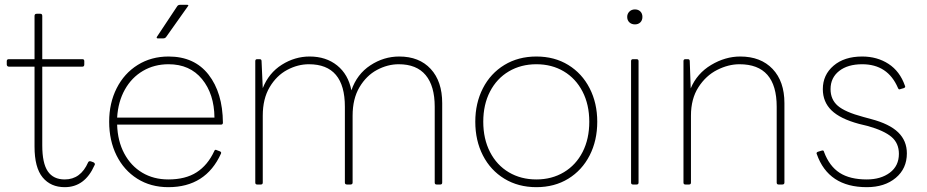

<svg xmlns="http://www.w3.org/2000/svg" viewBox="-20 -751 3838 795"><path d="M8 -484V-498Q8 -506 17 -506H123V-685Q123 -694 132 -694H147Q155 -694 155 -685V-506H321Q329 -506 329 -498V-484Q329 -475 321 -475H155V-149Q155 -75 178 -41.5Q201 -8 248 -8Q314 -8 345 -79Q348 -85 356 -83L367 -79Q371 -77 372.5 -73.5Q374 -70 371 -66Q331 24 248 24Q190 24 156.5 -16.5Q123 -57 123 -144V-475H17Q13 -475 10.5 -477.5Q8 -480 8 -484Z M895 -115Q832 24 677 24Q604 24 548.5 -11Q493 -46 462.5 -107.5Q432 -169 432 -247Q432 -324 463 -385.5Q494 -447 550 -482Q606 -517 678 -517Q785 -517 843.5 -442Q902 -367 903 -243Q903 -235 895 -235H465Q467 -167 494.5 -115.5Q522 -64 569 -36Q616 -8 677 -8Q748 -8 794 -37.5Q840 -67 867 -125Q870 -134 878 -129L889 -125Q898 -122 895 -115ZM758 -725 668 -598Q664 -592 655 -592H634Q626 -592 630 -599L713 -724Q717 -731 725 -731H755Q763 -731 758 -725ZM678 -485Q619 -485 572 -457.5Q525 -430 497 -380Q469 -330 465 -264H868Q867 -362 816.5 -423.5Q766 -485 678 -485Z M1262 -517Q1330 -517 1376 -480Q1422 -443 1435 -377Q1458 -444 1513.5 -480.5Q1569 -517 1633 -517Q1716 -517 1763.5 -465.5Q1811 -414 1811 -324V5Q1811 13 1803 13H1788Q1780 13 1780 5V-309Q1780 -395 1742.5 -440Q1705 -485 1631 -485Q1585 -485 1541 -461.5Q1497 -438 1468.5 -390Q1440 -342 1440 -272V5Q1440 13 1431 13H1417Q1408 13 1408 5V-309Q1408 -485 1259 -485Q1213 -485 1169 -461.5Q1125 -438 1096.5 -390Q1068 -342 1068 -272V5Q1068 13 1060 13H1045Q1037 13 1037 5V-498Q1037 -506 1045 -506H1055Q1063 -506 1063 -498L1068 -386Q1093 -449 1147 -483Q1201 -517 1262 -517Z M1948 -247Q1948 -324 1979.5 -385.5Q2011 -447 2068.5 -482Q2126 -517 2201 -517Q2276 -517 2333 -482Q2390 -447 2421.5 -385.5Q2453 -324 2453 -247Q2453 -169 2421.5 -107.5Q2390 -46 2333 -11Q2276 24 2201 24Q2126 24 2068.5 -11Q2011 -46 1979.5 -107.5Q1948 -169 1948 -247ZM2420 -247Q2420 -318 2392 -372Q2364 -426 2314.5 -455.5Q2265 -485 2201 -485Q2137 -485 2087 -455.5Q2037 -426 2009 -372Q1981 -318 1981 -247Q1981 -176 2009 -121.5Q2037 -67 2087 -37.5Q2137 -8 2201 -8Q2265 -8 2315 -38Q2365 -68 2392.5 -122Q2420 -176 2420 -247Z M2609 -712Q2623 -712 2631.5 -703.5Q2640 -695 2640 -681Q2640 -667 2631.5 -658.5Q2623 -650 2609 -650Q2595 -650 2586 -658.5Q2577 -667 2577 -681Q2577 -694 2586 -703Q2595 -712 2609 -712ZM2601 -506H2616Q2624 -506 2624 -498V5Q2624 13 2616 13H2601Q2593 13 2593 5V-498Q2593 -506 2601 -506Z M3045 -517Q3130 -517 3179 -465.5Q3228 -414 3228 -324V5Q3228 13 3219 13H3204Q3196 13 3196 5V-309Q3196 -485 3042 -485Q2996 -485 2949.5 -461.5Q2903 -438 2872 -390Q2841 -342 2841 -272V5Q2841 13 2833 13H2818Q2810 13 2810 5V-498Q2810 -506 2818 -506H2828Q2836 -506 2836 -498L2840 -385Q2866 -447 2924.5 -482Q2983 -517 3045 -517Z M3704 -381Q3700 -381 3698 -387Q3656 -485 3550 -485Q3490 -485 3454.5 -457Q3419 -429 3419 -382Q3419 -339 3449 -313Q3479 -287 3554 -267L3587 -258Q3663 -238 3699 -203Q3735 -168 3735 -116Q3735 -53 3689 -14.5Q3643 24 3569 24Q3410 24 3362 -113L3361 -116Q3361 -121 3368 -123L3381 -127Q3384 -128 3386 -128Q3391 -128 3392 -122Q3414 -63 3456.5 -35.5Q3499 -8 3569 -8Q3627 -8 3664.5 -36Q3702 -64 3702 -114Q3702 -158 3671.5 -184Q3641 -210 3574 -229L3537 -238Q3459 -259 3423 -294Q3387 -329 3387 -382Q3387 -441 3431.5 -479Q3476 -517 3550 -517Q3612 -517 3659 -486.5Q3706 -456 3727 -396Q3728 -395 3728 -392Q3728 -388 3722 -386L3708 -382Q3707 -381 3704 -381Z"/></svg>

Font: LINE Seed JP_TTF Thin
Style: Regular
Weight: 250
Designer: LY Corporation & Fontrix & Fontworks
Version: Version 1.008